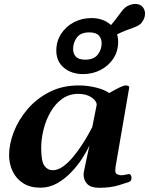

<svg xmlns="http://www.w3.org/2000/svg" viewBox="-20 -916 737 949"><path d="M515.6 -723.6 492.7 -752Q537.6 -799.8 561.8 -834Q585.9 -868.2 599.1 -878.9Q607.9 -886.2 621.6 -891.4Q635.3 -896.5 648.9 -896.5Q673.3 -896.5 686 -880.4Q696.8 -866.7 696.8 -849.1Q696.8 -834 689.9 -819.6Q683.1 -805.2 673.3 -796.9Q660.6 -785.6 619.1 -771.7Q577.6 -757.8 515.6 -723.6ZM181.6 11.7Q130.9 12.2 95.9 -9.5Q61 -31.2 43 -68.4Q24.9 -105.5 24.9 -149.4Q24.9 -203.6 48.1 -263.7Q71.3 -323.7 115.7 -376Q160.2 -428.2 223.9 -460.9Q287.6 -493.7 368.7 -493.7Q412.1 -493.7 454.1 -483.4Q496.1 -473.1 519.5 -456.1Q549.3 -473.1 570.3 -483.4Q591.3 -493.7 601.6 -493.7Q608.4 -493.7 613.5 -491.5Q618.7 -489.3 618.7 -483.4L551.3 -92.3Q549.8 -80.1 549.8 -71.8Q549.8 -58.1 560.8 -54Q571.8 -49.8 578.1 -49.8Q589.4 -49.8 601.8 -52.7Q614.3 -55.7 616.2 -55.7Q623.5 -55.7 626.7 -50Q629.9 -44.4 629.9 -37.6Q629.9 -25.4 625 -21.5Q620.1 -17.6 617.7 -16.6Q607.9 -13.2 567.4 -0.5Q526.9 12.2 470.2 12.2Q429.2 12.2 411.1 -6.8Q393.1 -25.9 393.1 -54.2Q393.1 -59.6 397 -78.9Q400.9 -98.1 406 -122.3Q411.1 -146.5 415.8 -167.5Q420.4 -188.5 421.9 -197.3Q409.7 -169.4 387 -134Q364.3 -98.6 333 -65.7Q301.8 -32.7 263.4 -10.7Q225.1 11.2 181.6 11.7ZM240.7 -74.7Q265.1 -74.7 290 -92Q314.9 -109.4 338.1 -136.7Q361.3 -164.1 381.1 -193.8Q400.9 -223.6 415 -249Q429.2 -274.4 436 -287.6L458 -397.9Q458 -417 432.4 -434.6Q406.7 -452.1 366.2 -452.1Q322.3 -452.1 288.1 -428Q253.9 -403.8 230.7 -364Q207.5 -324.2 195.6 -277.1Q183.6 -230 183.6 -184.1Q183.6 -118.2 199.5 -96.4Q215.3 -74.7 240.7 -74.7ZM390.6 -549.8Q333.5 -549.8 295.9 -581.1Q258.3 -612.3 258.3 -666Q258.3 -711.9 281.7 -748.3Q305.2 -784.7 344.7 -805.7Q384.3 -826.7 432.1 -826.7Q488.8 -826.7 526.4 -794.4Q564 -762.2 564 -709Q564 -662.6 540.3 -626.7Q516.6 -590.8 477.3 -570.3Q438 -549.8 390.6 -549.8ZM401.4 -621.1Q443.8 -621.1 463.1 -646Q482.4 -670.9 482.4 -702.1Q482.4 -725.1 468.5 -740.5Q454.6 -755.9 421.4 -755.9Q378.4 -755.9 359.9 -730.5Q341.3 -705.1 341.3 -673.3Q341.3 -650.9 355 -636Q368.7 -621.1 401.4 -621.1Z"/></svg>

Font: Gelasio
Style: Italic
Weight: 400
Italic angle: -8.5°
Designer: Eben Sorkin
Foundry: Eben Sorkin
Version: Version 1.008